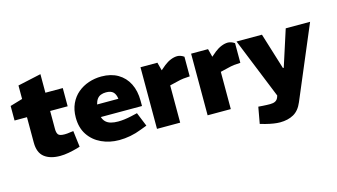

<svg xmlns="http://www.w3.org/2000/svg" viewBox="-96 -1019 2751 1568"><g transform="rotate(-15 1280.0 -234.5)"><path d="M300 9Q216 9 167.5 -29Q119 -67 119 -153V-367H14V-490L119 -521V-635L316 -678V-521H463V-367H315V-214Q315 -183 326.5 -167.5Q338 -152 381 -152Q391 -152 402.5 -153Q414 -154 426 -156L455 -160L472 -23L450 -16Q411 -5 372.5 2Q334 9 300 9Z M800 9Q719 9 651 -22.5Q583 -54 543 -114Q503 -174 503 -260Q503 -326 526.5 -377Q550 -428 590.5 -462Q631 -496 682.5 -513.5Q734 -531 791 -531Q872 -531 930 -497Q988 -463 1019 -401.5Q1050 -340 1050 -256V-212H702Q710 -186 727 -170Q744 -154 770 -147Q796 -140 830 -140Q855 -140 883.5 -143.5Q912 -147 943 -154L995 -166L1043 -48L990 -28Q942 -9 894 0Q846 9 800 9ZM699 -319H879Q874 -358 854.5 -377Q835 -396 794 -396Q770 -396 750.5 -388.5Q731 -381 718.5 -364Q706 -347 699 -319Z M1120 0V-521H1263L1281 -452L1321 -486Q1349 -508 1378 -519.5Q1407 -531 1433 -531Q1446 -531 1460.5 -526Q1475 -521 1489 -511V-345Q1461 -344 1435 -341Q1409 -338 1379 -330L1316 -315V0Z M1548 0V-521H1691L1709 -452L1749 -486Q1777 -508 1806 -519.5Q1835 -531 1861 -531Q1874 -531 1888.5 -526Q1903 -521 1917 -511V-345Q1889 -344 1863 -341Q1837 -338 1807 -330L1744 -315V0Z M2105 209Q2083 209 2052.5 204.5Q2022 200 1983 190L1941 178L1966 39L2007 42Q2023 43 2037.5 43.5Q2052 44 2066 44Q2092 44 2108.5 35.5Q2125 27 2133 8L2139 -9L1932 -521H2147L2242 -214H2249L2348 -521H2554L2296 90Q2269 155 2221 182Q2173 209 2105 209Z"/></g></svg>

Font: REM Medium ExtraBold
Style: Regular
Weight: 800
Version: Version 1.005;gftools[0.9.28]